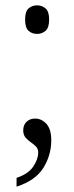

<svg xmlns="http://www.w3.org/2000/svg" viewBox="-20 -545 278 719"><path d="M119 -418Q100 -418 87 -429.5Q74 -441 74 -472Q74 -502 87 -513.5Q100 -525 119 -525Q137 -525 150.5 -513.5Q164 -502 164 -472Q164 -441 150.5 -429.5Q137 -418 119 -418ZM42 121Q85 107 104 79.5Q123 52 123 26Q123 12 114.5 3.5Q106 -5 95 -12.5Q84 -20 75.5 -30Q67 -40 67 -57Q67 -77 79.5 -89Q92 -101 111 -101Q136 -101 154 -81Q172 -61 172 -20Q172 36 142.5 83.5Q113 131 42 154Z"/></svg>

Font: Noto Serif Hebrew SemiCondensed Light
Style: Regular
Weight: 300
Width: 4
Designer: Monotype Design Team
Foundry: Monotype Imaging Inc.
Version: Version 2.004; ttfautohint (v1.8.4.7-5d5b)